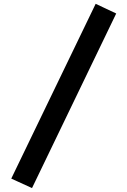

<svg xmlns="http://www.w3.org/2000/svg" viewBox="-20 -855 655 987"><path d="M144.6 111.8 37.9 63.1 471.8 -835.4 577.4 -785.6Z"/></svg>

Font: Fira Code SemiBold
Style: Regular
Weight: 600
Designer: Carrois Corporate, Edenspiekermann AG, Nikita Prokopov
Foundry: Carrois Corporate, Edenspiekermann AG, Nikita Prokopov
Version: Version 6.002